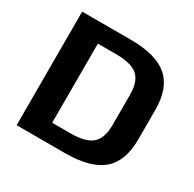

<svg xmlns="http://www.w3.org/2000/svg" viewBox="-154 -862 1035 1025"><g transform="rotate(30 364.0 -350.0)"><path d="M70.4 -700H369Q525.7 -700 598.3 -637.8Q670.9 -575.6 670.9 -440.2V-259.3Q670.9 -124.4 598.1 -62.2Q525.2 0 369 0H70.4ZM194.7 -106.1H341.8Q434.6 -106.1 474.1 -140.9Q513.5 -175.7 513.5 -256.7V-443.3Q513.5 -524.8 474.1 -559.3Q434.6 -593.9 341.8 -593.9H194.7L228.3 -673.6V-24.9Z"/></g></svg>

Font: Pathway Extreme 8pt Thin
Style: Regular
Weight: 100
Designer: Eduardo Rodriguez Tunni
Foundry: Eduardo Rodriguez Tunni
Version: Version 1.000